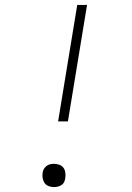

<svg xmlns="http://www.w3.org/2000/svg" viewBox="-20 -755 540 783"><path d="M217 -260 295 -735H335L257 -260ZM200 8Q189 8 178.5 4Q168 0 162 -8.5Q156 -17 154 -28Q152 -39 154 -51Q155 -59 159 -66Q163 -73 169.5 -78Q176 -83 184 -85Q192 -87 200 -87Q211 -87 222 -83Q233 -79 239 -70.5Q245 -62 246.5 -50.5Q248 -39 246 -28Q245 -20 241.5 -12.5Q238 -5 231 -0.5Q224 4 216 6Q208 8 200 8Z"/></svg>

Font: Iosevka SS18 Extralight
Style: Italic
Weight: 200
Italic angle: -9°
Monospace: yes
Designer: Belleve Invis
Foundry: Belleve Invis
Version: Version 25.1.1; ttfautohint (v1.8.4)